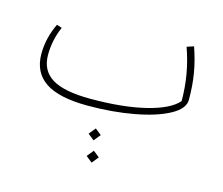

<svg xmlns="http://www.w3.org/2000/svg" viewBox="-93 -504 1031 889"><g transform="rotate(15 422.0 -59.5)"><path d="M774 -135Q774 -93 713 -59.5Q652 -26 549.5 -7Q447 12 329 12Q190 12 124.5 -32Q59 -76 59 -165Q59 -240 94 -313L119 -305Q90 -239 90 -168Q90 -93 148 -57.5Q206 -22 332 -22Q488 -22 595.5 -48.5Q703 -75 743 -121Q743 -251 700 -370L733 -381Q754 -321 764 -263Q774 -205 774 -135ZM366 136 392 104 422 128 396 160ZM384 238 410 206 440 230 414 262Z"/></g></svg>

Font: FiraGO UltraLight
Style: Italic
Weight: 200
Italic angle: -8°
Designer: bBox Type GmbH
Foundry: bBox Type GmbH
Version: Version 1.001